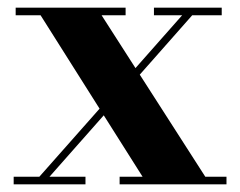

<svg xmlns="http://www.w3.org/2000/svg" viewBox="-20 -480 626 500"><path d="M15.6 -19.8H82.5L239.3 -197L85.7 -440.2H20.8V-460H307.1V-440.2H244.6L332.8 -302.7L454.3 -440.2H380.9V-460H557.4V-440.2H480.5L344 -285.6L514.6 -19.8H569.8V0H291.5V-19.8H351.3L250.2 -179.7L108.9 -19.8H202.6V0H15.6Z"/></svg>

Font: Bodoni* 11
Style: Bold
Weight: 700
Version: Version 2.000; ttfautohint (v1.8.1)